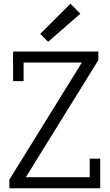

<svg xmlns="http://www.w3.org/2000/svg" viewBox="-20 -1005 585 1025"><path d="M49 -671H50V-572H106V-671H417L30 -46V0H515V-158H459V-59H118L505 -684V-730H50ZM237 -782 409 -932 356 -985 195 -824Z"/></svg>

Font: Glegoo
Style: Regular
Weight: 400
Version: Version 2.0.1; ttfautohint (v0.9) -r 48 -G 60